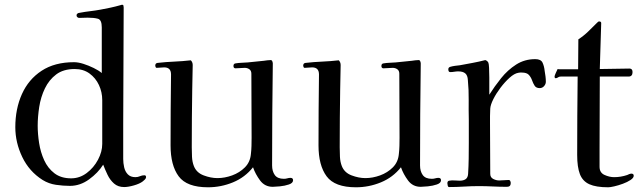

<svg xmlns="http://www.w3.org/2000/svg" viewBox="-20 -792 2718 815"><path d="M414 -367Q414 -401 400 -431Q386 -461 360 -480Q334 -499 297 -499Q249 -499 218.5 -476Q188 -453 170.5 -416.5Q153 -380 146.5 -338Q140 -296 140 -258Q140 -224 146 -185Q152 -146 167.5 -112Q183 -78 211 -56.5Q239 -35 282 -35Q318 -35 348 -57.5Q378 -80 396 -114Q414 -148 414 -181ZM600 -40Q600 -35 595 -30Q590 -25 586 -22Q573 -12 548.5 -5Q524 2 507 2Q481 2 464 -13Q447 -28 436.5 -50Q426 -72 418 -93Q396 -58 358 -30.5Q320 -3 277 -3Q248 -3 217.5 -7.5Q187 -12 161 -28Q104 -64 74.5 -125.5Q45 -187 45 -252Q45 -330 73 -392.5Q101 -455 156.5 -491.5Q212 -528 294 -528Q312 -528 334 -521Q356 -514 377.5 -503.5Q399 -493 412 -482V-676Q412 -708 395.5 -712.5Q379 -717 352 -717Q343 -717 334 -716.5Q325 -716 316 -716Q312 -716 308.5 -719Q305 -722 305 -726Q305 -733 310 -735Q312 -737 314.5 -737Q317 -737 320 -738Q341 -742 362.5 -744.5Q384 -747 406 -751Q428 -755 449 -759.5Q470 -764 491 -770Q492 -770 494.5 -771Q497 -772 498 -772Q503 -772 504 -768Q505 -764 505 -760Q505 -636 504 -513Q503 -390 503 -266V-117Q503 -100 507 -82Q511 -64 522.5 -52Q534 -40 555 -40Q565 -40 574 -44Q583 -48 593 -48Q600 -48 600 -40Z M1224 -27Q1224 -15 1206.5 -9Q1189 -3 1168 -1Q1147 1 1138 1Q1104 1 1084 -26Q1064 -53 1054 -82Q1020 -39 969 -18Q918 3 863 3Q773 3 738.5 -43.5Q704 -90 704 -175Q704 -250 704.5 -325.5Q705 -401 706 -476Q706 -506 677 -506Q669 -506 661 -505Q653 -504 645 -504Q642 -504 640.5 -507.5Q639 -511 639 -513Q639 -524 649 -525Q684 -529 719.5 -530.5Q755 -532 790 -536Q798 -528 798 -516Q798 -491 797 -465Q796 -439 796 -413Q795 -352 794.5 -290.5Q794 -229 794 -167Q794 -148 795 -126.5Q796 -105 803 -87Q814 -59 844.5 -47.5Q875 -36 903 -36Q934 -36 965.5 -47.5Q997 -59 1019.5 -81.5Q1042 -104 1045 -138Q1047 -155 1047.5 -172.5Q1048 -190 1048 -207L1047 -479Q1047 -492 1038.5 -498Q1030 -504 1019 -504Q1009 -504 999.5 -503Q990 -502 980 -502Q971 -502 971 -512Q971 -522 980 -523Q992 -525 1005 -525.5Q1018 -526 1031 -527L1100 -534Q1107 -535 1114.5 -536Q1122 -537 1129 -537Q1134 -537 1136 -531.5Q1138 -526 1138 -523Q1135 -306 1135 -90Q1135 -65 1146.5 -49Q1158 -33 1185 -33Q1193 -33 1199.5 -35Q1206 -37 1213 -37Q1224 -37 1224 -27Z M1852 -27Q1852 -15 1834.5 -9Q1817 -3 1796 -1Q1775 1 1766 1Q1732 1 1712 -26Q1692 -53 1682 -82Q1648 -39 1597 -18Q1546 3 1491 3Q1401 3 1366.5 -43.5Q1332 -90 1332 -175Q1332 -250 1332.5 -325.5Q1333 -401 1334 -476Q1334 -506 1305 -506Q1297 -506 1289 -505Q1281 -504 1273 -504Q1270 -504 1268.5 -507.5Q1267 -511 1267 -513Q1267 -524 1277 -525Q1312 -529 1347.5 -530.5Q1383 -532 1418 -536Q1426 -528 1426 -516Q1426 -491 1425 -465Q1424 -439 1424 -413Q1423 -352 1422.5 -290.5Q1422 -229 1422 -167Q1422 -148 1423 -126.5Q1424 -105 1431 -87Q1442 -59 1472.5 -47.5Q1503 -36 1531 -36Q1562 -36 1593.5 -47.5Q1625 -59 1647.5 -81.5Q1670 -104 1673 -138Q1675 -155 1675.5 -172.5Q1676 -190 1676 -207L1675 -479Q1675 -492 1666.5 -498Q1658 -504 1647 -504Q1637 -504 1627.5 -503Q1618 -502 1608 -502Q1599 -502 1599 -512Q1599 -522 1608 -523Q1620 -525 1633 -525.5Q1646 -526 1659 -527L1728 -534Q1735 -535 1742.5 -536Q1750 -537 1757 -537Q1762 -537 1764 -531.5Q1766 -526 1766 -523Q1763 -306 1763 -90Q1763 -65 1774.5 -49Q1786 -33 1813 -33Q1821 -33 1827.5 -35Q1834 -37 1841 -37Q1852 -37 1852 -27Z M2297 -445Q2297 -435 2289.5 -426.5Q2282 -418 2271 -418Q2256 -418 2249.5 -428Q2243 -438 2238.5 -451Q2234 -464 2225 -474Q2216 -484 2195 -484Q2191 -484 2187.5 -484Q2184 -484 2180 -483Q2163 -480 2143 -462Q2123 -444 2104.5 -419.5Q2086 -395 2074 -371Q2062 -347 2061 -331Q2060 -315 2060 -299.5Q2060 -284 2060 -269Q2060 -215 2060.5 -161Q2061 -107 2061 -54Q2061 -39 2073.5 -32.5Q2086 -26 2099 -26Q2109 -26 2119 -27Q2129 -28 2139 -28Q2144 -28 2146 -23.5Q2148 -19 2148 -15Q2148 1 2132 1Q2102 1 2072 -0.5Q2042 -2 2012 -2Q1981 -2 1949.5 0Q1918 2 1886 2Q1882 2 1880.5 -4Q1879 -10 1879 -14Q1879 -24 1887 -25Q1898 -27 1910 -26Q1922 -25 1932 -25Q1947 -25 1956.5 -31.5Q1966 -38 1967 -54Q1969 -86 1969.5 -119Q1970 -152 1970 -185V-282Q1969 -325 1969.5 -367.5Q1970 -410 1966 -452Q1965 -472 1955 -480.5Q1945 -489 1925 -489Q1917 -489 1908.5 -487.5Q1900 -486 1891 -486Q1883 -486 1883 -498Q1883 -505 1890 -508Q1900 -511 1911 -512.5Q1922 -514 1932 -515Q1959 -520 1986 -525Q2013 -530 2040 -537Q2049 -534 2053 -526Q2055 -522 2056 -504Q2057 -486 2057 -462.5Q2057 -439 2057 -418.5Q2057 -398 2057 -390Q2079 -425 2107 -460Q2135 -495 2171 -518Q2207 -541 2252 -541Q2276 -541 2283 -526Q2290 -511 2292 -491Q2294 -480 2295.5 -468Q2297 -456 2297 -445Z M2670 -46Q2670 -37 2656.5 -28Q2643 -19 2624 -12Q2605 -5 2587.5 -1Q2570 3 2562 3Q2510 3 2481.5 -10Q2453 -23 2441.5 -53Q2430 -83 2430 -134Q2430 -217 2430.5 -300.5Q2431 -384 2432 -467H2360Q2353 -467 2348.5 -463.5Q2344 -460 2339 -460Q2334 -460 2334 -467Q2334 -471 2339.5 -483Q2345 -495 2347 -499Q2350 -498 2356 -498H2434L2435 -625Q2458 -640 2477 -658.5Q2496 -677 2515 -696Q2517 -698 2519 -699.5Q2521 -701 2523 -701Q2532 -701 2532 -694L2526 -499Q2558 -499 2589.5 -500Q2621 -501 2652 -501Q2665 -501 2665 -486Q2665 -467 2648 -467H2526Q2526 -391 2525.5 -314.5Q2525 -238 2525 -161V-84Q2525 -59 2546 -49.5Q2567 -40 2587 -40Q2615 -40 2642 -49Q2645 -51 2651 -53Q2657 -55 2660 -55Q2670 -55 2670 -46Z"/></svg>

Font: Kaisei Decol
Style: Regular
Weight: 400
Designer: Font-Kai, 金井和夫
Foundry: KAZUO KANAI
Version: Version 5.003